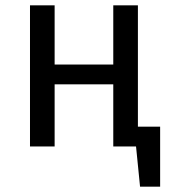

<svg xmlns="http://www.w3.org/2000/svg" viewBox="-20 -547 633 717"><path d="M184 0V-232H403V0H488L503 150H578V-74H495V-527H403V-306H184V-527H92V0Z"/></svg>

Font: FiraGO Unicode
Style: Regular
Weight: 400
Designer: bBox Type
Foundry: bBox Type GmbH
Version: Version 1.001;PS 001.001;hotconv 1.0.88;makeotf.lib2.5.64775